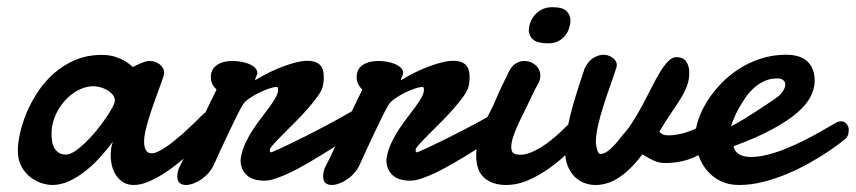

<svg xmlns="http://www.w3.org/2000/svg" viewBox="-20 -510 2416 542"><path d="M244.1 -266.6Q221.2 -266.6 199.7 -254.9Q178.2 -243.2 161.6 -224.1Q145 -205.1 135.3 -181.4Q125.5 -157.7 125.5 -133.8Q125.5 -124 126.7 -113.5Q127.9 -103 132.3 -94.2Q136.7 -85.4 144.8 -79.6Q152.8 -73.7 166.5 -73.7Q177.2 -73.7 191.7 -83.3Q206.1 -92.8 221.4 -107.7Q236.8 -122.6 251.5 -140.4Q266.1 -158.2 277.8 -175.3Q289.6 -192.4 296.9 -206.1Q304.2 -219.7 304.2 -226.1Q304.2 -235.4 297.9 -242.9Q291.5 -250.5 282.2 -255.9Q272.9 -261.2 262.5 -263.9Q252 -266.6 244.1 -266.6ZM582.5 -140.6Q573.7 -132.3 559.1 -117.7Q544.4 -103 525.6 -85.9Q506.8 -68.8 485.6 -51.5Q464.4 -34.2 442.1 -20Q419.9 -5.9 398.4 3.2Q377 12.2 357.9 12.2Q340.8 12.2 328.6 4.9Q316.4 -2.4 308.3 -14.2Q300.3 -25.9 296.4 -40.8Q292.5 -55.7 292.5 -71.3Q292.5 -81.5 293.9 -91.6Q295.4 -101.6 298.8 -110.4Q283.7 -89.8 264.4 -68.1Q245.1 -46.4 222.9 -28.6Q200.7 -10.7 176.5 0.7Q152.3 12.2 127.4 12.2Q114.7 12.2 97.9 7.1Q81.1 2 65.9 -9.8Q50.8 -21.5 40.5 -40Q30.3 -58.6 30.3 -85.4Q30.3 -105.5 36.4 -133.3Q42.5 -161.1 54.9 -191.2Q67.4 -221.2 86.7 -250.5Q106 -279.8 132.3 -303Q158.7 -326.2 192.4 -340.6Q226.1 -355 267.6 -355Q289.1 -355 305.2 -349.6Q321.3 -344.2 332.5 -337.9Q345.2 -330.1 355 -320.8Q363.3 -325.2 372.1 -329.1Q379.4 -332.5 387.5 -335.2Q395.5 -337.9 401.4 -337.9Q419.9 -337.9 431.6 -327.6Q443.4 -317.4 443.4 -305.2Q443.4 -301.8 442.9 -299.8Q440.4 -290.5 435.3 -276.4Q430.2 -262.2 423.8 -244.9Q417.5 -227.5 410.9 -208.7Q404.3 -189.9 398.9 -171.9Q393.6 -153.8 390.1 -137.9Q386.7 -122.1 386.7 -110.8Q386.7 -96.2 391.6 -86.7Q396.5 -77.1 408.2 -77.1Q415.5 -77.1 425.5 -81.8Q435.5 -86.4 447.3 -94.2Q459 -102.1 471.4 -112.1Q483.9 -122.1 495.6 -132.3Q522.9 -156.7 553.7 -188Q561.5 -194.3 568.8 -194.3Q578.6 -194.3 585.2 -184.8Q591.8 -175.3 591.8 -163.6Q591.8 -149.9 582.5 -140.6Z M702.1 -284.7Q721.2 -296.4 741.5 -306.2Q761.7 -315.9 780.8 -323Q799.8 -330.1 817.1 -334.2Q834.5 -338.4 848.1 -338.4Q870.1 -338.4 882.1 -327.9Q894 -317.4 894 -292.5Q894 -287.1 893.6 -281Q893.1 -274.9 891.6 -268.1Q889.2 -255.4 877 -238.3Q864.7 -221.2 848.4 -202.6Q832 -184.1 813.2 -165.3Q794.4 -146.5 778.6 -130.6Q762.7 -114.7 752.2 -103Q741.7 -91.3 741.7 -86.9Q741.7 -83 742.2 -81.5Q742.7 -80.1 746.6 -80.1Q772.9 -91.3 805.4 -107.2Q837.9 -123 870.1 -139.6Q902.3 -156.2 931.2 -172.1Q960 -188 980 -199.7Q984.4 -202.1 989 -203.9Q993.7 -205.6 997.6 -205.6Q1006.3 -205.6 1012.2 -199.7Q1018.1 -193.8 1018.1 -184.1Q1018.1 -172.9 1008.5 -158.4Q999 -144 976.6 -128.4Q959.5 -117.7 938.2 -104.2Q917 -90.8 893.8 -76.4Q870.6 -62 846.9 -48.3Q823.2 -34.7 801.3 -23.9Q779.3 -13.2 760 -6.6Q740.7 0 726.6 0Q692.9 0 676 -16.1Q659.2 -32.2 659.2 -57.6Q659.2 -61.5 659.7 -63.5Q663.1 -85 672.4 -105Q681.6 -125 693.4 -143.1Q705.1 -161.1 717.8 -177.5Q730.5 -193.8 741 -208.3Q751.5 -222.7 758.3 -234.9Q765.1 -247.1 765.1 -257.3Q765.1 -259.8 764.2 -262.2Q763.2 -264.6 759.8 -264.6Q753.9 -264.6 740.5 -260.3Q727.1 -255.9 711.9 -248.5Q696.8 -241.2 683.1 -231.7Q669.4 -222.2 663.6 -211.4Q655.8 -197.8 645.5 -176.8Q635.3 -155.8 624.3 -132.8Q613.3 -109.9 603 -87.4Q592.8 -64.9 585.4 -48.8Q579.6 -34.7 570.1 -23.4Q560.5 -12.2 549.3 -4.4Q538.1 3.4 526.4 7.8Q514.6 12.2 504.9 12.2Q493.7 12.2 487.1 6.3Q480.5 0.5 480.5 -12.7Q480.5 -18.1 482.2 -26.1Q483.9 -34.2 489.3 -43.9Q498 -60.5 507.1 -80.1Q516.1 -99.6 527.8 -124.8Q539.6 -149.9 554.9 -182.4Q570.3 -214.8 591.3 -257.3Q584.5 -263.2 579.8 -271.7Q575.2 -280.3 575.2 -293Q575.2 -304.7 580.1 -313.2Q585 -321.8 593.3 -327.1Q601.6 -332.5 612.5 -335.2Q623.5 -337.9 635.7 -337.9Q648.4 -337.9 661.1 -335.7Q673.8 -333.5 683.8 -329.1Q693.8 -324.7 700.2 -318.4Q706.5 -312 706.5 -303.7Q706.5 -302.2 705.6 -299.8Q704.6 -297.4 703.4 -294.4Q702.1 -291.5 701.2 -289.1Q700.2 -286.6 700.2 -285.2Q700.2 -284.2 700.7 -284.2H701.2Z M1113.8 -284.7Q1132.8 -296.4 1153.1 -306.2Q1173.3 -315.9 1192.4 -323Q1211.4 -330.1 1228.8 -334.2Q1246.1 -338.4 1259.8 -338.4Q1281.7 -338.4 1293.7 -327.9Q1305.7 -317.4 1305.7 -292.5Q1305.7 -287.1 1305.2 -281Q1304.7 -274.9 1303.2 -268.1Q1300.8 -255.4 1288.6 -238.3Q1276.4 -221.2 1260 -202.6Q1243.7 -184.1 1224.9 -165.3Q1206.1 -146.5 1190.2 -130.6Q1174.3 -114.7 1163.8 -103Q1153.3 -91.3 1153.3 -86.9Q1153.3 -83 1153.8 -81.5Q1154.3 -80.1 1158.2 -80.1Q1184.6 -91.3 1217 -107.2Q1249.5 -123 1281.7 -139.6Q1314 -156.2 1342.8 -172.1Q1371.6 -188 1391.6 -199.7Q1396 -202.1 1400.6 -203.9Q1405.3 -205.6 1409.2 -205.6Q1418 -205.6 1423.8 -199.7Q1429.7 -193.8 1429.7 -184.1Q1429.7 -172.9 1420.2 -158.4Q1410.6 -144 1388.2 -128.4Q1371.1 -117.7 1349.9 -104.2Q1328.6 -90.8 1305.4 -76.4Q1282.2 -62 1258.5 -48.3Q1234.9 -34.7 1212.9 -23.9Q1190.9 -13.2 1171.6 -6.6Q1152.3 0 1138.2 0Q1104.5 0 1087.6 -16.1Q1070.8 -32.2 1070.8 -57.6Q1070.8 -61.5 1071.3 -63.5Q1074.7 -85 1084 -105Q1093.3 -125 1105 -143.1Q1116.7 -161.1 1129.4 -177.5Q1142.1 -193.8 1152.6 -208.3Q1163.1 -222.7 1169.9 -234.9Q1176.8 -247.1 1176.8 -257.3Q1176.8 -259.8 1175.8 -262.2Q1174.8 -264.6 1171.4 -264.6Q1165.5 -264.6 1152.1 -260.3Q1138.7 -255.9 1123.5 -248.5Q1108.4 -241.2 1094.7 -231.7Q1081.1 -222.2 1075.2 -211.4Q1067.4 -197.8 1057.1 -176.8Q1046.9 -155.8 1035.9 -132.8Q1024.9 -109.9 1014.6 -87.4Q1004.4 -64.9 997.1 -48.8Q991.2 -34.7 981.7 -23.4Q972.2 -12.2 960.9 -4.4Q949.7 3.4 938 7.8Q926.3 12.2 916.5 12.2Q905.3 12.2 898.7 6.3Q892.1 0.5 892.1 -12.7Q892.1 -18.1 893.8 -26.1Q895.5 -34.2 900.9 -43.9Q909.7 -60.5 918.7 -80.1Q927.7 -99.6 939.5 -124.8Q951.2 -149.9 966.6 -182.4Q981.9 -214.8 1002.9 -257.3Q996.1 -263.2 991.5 -271.7Q986.8 -280.3 986.8 -293Q986.8 -304.7 991.7 -313.2Q996.6 -321.8 1004.9 -327.1Q1013.2 -332.5 1024.2 -335.2Q1035.2 -337.9 1047.4 -337.9Q1060.1 -337.9 1072.8 -335.7Q1085.4 -333.5 1095.5 -329.1Q1105.5 -324.7 1111.8 -318.4Q1118.2 -312 1118.2 -303.7Q1118.2 -302.2 1117.2 -299.8Q1116.2 -297.4 1115 -294.4Q1113.8 -291.5 1112.8 -289.1Q1111.8 -286.6 1111.8 -285.2Q1111.8 -284.2 1112.3 -284.2H1112.8Z M1472.7 -422.4Q1472.7 -433.6 1476.8 -445.6Q1481 -457.5 1489.3 -467.3Q1497.6 -477.1 1510 -483.4Q1522.5 -489.7 1539.6 -489.7Q1567.9 -489.7 1579.1 -478.8Q1590.3 -467.8 1590.3 -451.2Q1590.3 -441.9 1586.7 -430.7Q1583 -419.4 1575.7 -409.9Q1568.4 -400.4 1556.6 -394Q1544.9 -387.7 1528.8 -387.7Q1498.5 -387.7 1486.3 -397.2Q1474.1 -406.7 1472.7 -422.4ZM1418.9 -312.5Q1427.2 -326.2 1438 -332Q1448.7 -337.9 1460 -337.9Q1478.5 -337.9 1491.9 -325.9Q1505.4 -314 1505.4 -295.4Q1504.9 -291 1504.2 -286.6Q1503.4 -282.2 1501 -277.8Q1494.1 -265.1 1489.7 -256.3Q1485.4 -247.6 1481.7 -240Q1478 -232.4 1474.6 -225.1Q1471.2 -217.8 1466.3 -207.5Q1460.4 -195.3 1453.1 -180.9Q1445.8 -166.5 1439.2 -151.4Q1432.6 -136.2 1428 -121.6Q1423.3 -106.9 1423.3 -94.7Q1423.3 -81.5 1429.9 -77.4Q1436.5 -73.2 1448.7 -73.2Q1462.4 -73.2 1477.3 -79.1Q1492.2 -85 1507.3 -94.2Q1522.5 -103.5 1537.1 -115.5Q1551.8 -127.4 1564.7 -139.6Q1577.6 -151.9 1588.6 -163.1Q1599.6 -174.3 1606.9 -183.1Q1616.7 -192.4 1626.5 -192.4Q1635.3 -192.4 1640.9 -184.6Q1646.5 -176.8 1646.5 -164.6Q1646.5 -153.3 1640.9 -140.6Q1635.3 -127.9 1622.6 -116.7Q1597.7 -91.3 1571.8 -68.1Q1545.9 -44.9 1518.8 -27.1Q1491.7 -9.3 1464.4 1.5Q1437 12.2 1409.2 12.2Q1369.6 12.2 1346.9 -8.1Q1324.2 -28.3 1324.2 -71.3Q1324.2 -93.8 1330.6 -115.2Q1336.9 -136.7 1345.7 -157Q1354.5 -177.2 1364.3 -196Q1374 -214.8 1380.9 -231.9Q1383.3 -238.3 1389.4 -251.5Q1395.5 -264.6 1402.3 -278.3Q1410.2 -294.4 1418.9 -312.5Z M2011.7 -109.4Q1975.1 -81.5 1938.5 -65.7Q1901.9 -49.8 1857.4 -49.8Q1842.8 -49.8 1829.1 -55.2Q1815.4 -60.5 1793.5 -74.2Q1761.2 -31.7 1728.8 -9.8Q1696.3 12.2 1661.1 12.2Q1644 12.2 1628.4 6.1Q1612.8 0 1601.1 -12.2Q1589.4 -24.4 1582.3 -42.5Q1575.2 -60.5 1575.2 -84.5Q1575.2 -113.8 1581.8 -147.7Q1588.4 -181.6 1597.7 -213.9Q1606.9 -246.1 1616 -273.4Q1625 -300.8 1630.4 -316.9Q1640.1 -337.4 1655 -346.4Q1669.9 -355.5 1684.1 -355.5Q1690.4 -355.5 1697 -353.3Q1703.6 -351.1 1709 -347.2Q1714.4 -343.3 1717.8 -337.9Q1721.2 -332.5 1721.2 -326.2Q1721.2 -320.8 1719.2 -316.9Q1711.9 -293.5 1701.9 -265.9Q1691.9 -238.3 1683.1 -210.4Q1674.3 -182.6 1668.2 -156Q1662.1 -129.4 1662.1 -107.4Q1662.1 -104 1663.1 -98.4Q1664.1 -92.8 1665.5 -87.6Q1667 -82.5 1669.4 -78.9Q1671.9 -75.2 1674.8 -75.2Q1687.5 -75.2 1703.1 -89.4Q1718.8 -103.5 1737.3 -128.4Q1753.4 -145.5 1767.8 -168.7Q1782.2 -191.9 1795.2 -216.3Q1808.1 -240.7 1820.1 -264.4Q1832 -288.1 1843.5 -306.9Q1855 -325.7 1866.2 -337.2Q1877.4 -348.6 1889.2 -348.6Q1909.2 -348.6 1917.5 -335.7Q1925.8 -322.8 1925.8 -304.7Q1925.8 -284.2 1919.2 -267.1Q1912.6 -250 1901.4 -231.7Q1890.1 -213.4 1874.8 -191.2Q1859.4 -168.9 1841.3 -138.2Q1849.1 -127.9 1865.7 -127.9Q1883.3 -127.9 1902.1 -132.3Q1920.9 -136.7 1939.5 -144.8Q1958 -152.8 1976.3 -164.3Q1994.6 -175.8 2011.7 -189.5Q2019 -193.8 2025.4 -193.8Q2034.2 -193.8 2039.8 -186Q2045.4 -178.2 2045.4 -166Q2045.4 -152.8 2037.6 -137.5Q2029.8 -122.1 2011.7 -109.4Z M2181.6 -288.1Q2179.2 -288.6 2177.2 -288.6Q2175.3 -288.6 2172.9 -288.6Q2154.3 -288.6 2138.2 -281.2Q2122.1 -273.9 2108.6 -262Q2095.2 -250 2084.7 -234.9Q2074.2 -219.7 2065.9 -204.8Q2057.6 -189.9 2052 -176.3Q2046.4 -162.6 2043.5 -153.3Q2060.5 -162.1 2078.9 -173.3Q2097.2 -184.6 2113.3 -194.8Q2129.4 -205.1 2141.4 -213.4Q2153.3 -221.7 2158.2 -224.6Q2180.2 -238.3 2188.5 -250.2Q2196.8 -262.2 2196.8 -271Q2196.8 -278.3 2192.1 -282.7Q2187.5 -287.1 2181.6 -288.1ZM2199.2 -355.5Q2239.7 -355.5 2259.8 -335.9Q2279.8 -316.4 2279.8 -281.7Q2279.8 -261.2 2269 -238.8Q2258.3 -216.3 2231.9 -193.1Q2205.6 -169.9 2161.4 -145.8Q2117.2 -121.6 2050.8 -97.2Q2053.2 -83 2065.9 -75Q2078.6 -66.9 2099.6 -66.9Q2122.1 -66.9 2147.7 -73.5Q2173.3 -80.1 2198.5 -90.3Q2223.6 -100.6 2247.6 -112.5Q2271.5 -124.5 2290.8 -135.3Q2310.1 -146 2323 -153.8Q2335.9 -161.6 2340.3 -163.6Q2344.7 -166.5 2348.4 -167Q2352.1 -167.5 2355 -167.5Q2360.8 -167.5 2364.7 -164.8Q2368.7 -162.1 2371.3 -158.4Q2374 -154.8 2375 -150.6Q2376 -146.5 2376 -143.6Q2376 -139.2 2375 -133.1Q2374 -127 2367.7 -119.1Q2365.2 -116.7 2351.3 -106Q2337.4 -95.2 2315.4 -80.6Q2293.5 -65.9 2264.4 -49.6Q2235.4 -33.2 2202.9 -19.5Q2170.4 -5.9 2135.3 3.2Q2100.1 12.2 2065.9 12.2Q2036.6 12.2 2013.9 1Q1991.2 -10.3 1975.3 -29.3Q1959.5 -48.3 1951.2 -73.2Q1942.9 -98.1 1942.9 -125.5Q1942.9 -146.5 1951.2 -171.6Q1959.5 -196.8 1975.1 -222.2Q1990.7 -247.6 2013.4 -271.7Q2036.1 -295.9 2064.5 -314.5Q2092.8 -333 2126.7 -344.2Q2160.6 -355.5 2199.2 -355.5Z"/></svg>

Font: Damion
Style: Regular
Weight: 400
Foundry: vernon adams
Version: Version 1.000